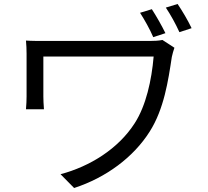

<svg xmlns="http://www.w3.org/2000/svg" viewBox="-20 -879 1040 961"><path d="M740 -833 681 -815C704 -779 730 -733 747 -693L808 -713C790 -750 762 -799 740 -833ZM869 -859 810 -841C834 -805 859 -760 878 -718L939 -738C920 -778 892 -825 869 -859ZM853 -640 793 -679C775 -675 751 -674 730 -674C673 -674 250 -674 216 -674C173 -674 136 -674 110 -676C112 -655 113 -632 113 -610C113 -567 113 -427 113 -396C113 -377 112 -356 110 -332H200C198 -357 197 -381 197 -396C197 -427 197 -567 197 -596C269 -596 693 -596 749 -596C739 -478 711 -350 654 -262C572 -134 430 -46 283 -7L351 62C511 10 648 -92 729 -220C801 -333 822 -475 840 -594C842 -604 849 -630 853 -640Z"/></svg>

Font: Source Han Sans JP
Style: Regular
Weight: 400
Designer: Ryoko NISHIZUKA 西塚涼子 (kana, bopomofo & ideographs); Paul D. Hunt (Latin, Greek & Cyrillic); Sandoll Communications 산돌커뮤니
Foundry: Adobe
Version: Version 2.004;hotconv 1.0.118;makeotfexe 2.5.65603